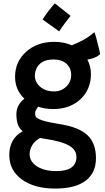

<svg xmlns="http://www.w3.org/2000/svg" viewBox="-20 -768 623 1138"><path d="M206.1 -135.7Q188 -111.8 188 -97.9Q188 -84 192.4 -76.4Q196.8 -68.8 211.4 -62Q243.7 -46.9 317.4 -35.4Q391.1 -23.9 432.9 -6.8Q474.6 10.3 500.5 35.2Q548.8 82.5 548.8 169.4Q548.8 256.3 487.8 303Q426.8 349.6 306.6 349.6Q185.5 349.6 111.3 296.9Q37.1 244.1 35.2 156.7Q32.2 55.2 114.7 9.8Q92.3 -8.8 84.7 -33.9Q77.1 -59.1 77.1 -91.3Q77.1 -145.5 124.5 -183.1Q69.3 -235.4 69.3 -313Q69.3 -399.9 131.8 -458.5Q197.8 -520 302.7 -520Q357.9 -520 406.2 -499.5Q469.7 -526.4 499.5 -546.6Q529.3 -566.9 537.6 -576.2L540.5 -575.7Q544.9 -564 550.8 -542.5L559.6 -507.3Q571.3 -463.9 573.7 -447.8Q552.2 -424.3 498 -414.6Q519 -374 519 -328.6Q519 -283.2 503.4 -246.3Q487.8 -209.5 459 -181.6Q395 -121.6 295.9 -121.6Q247.6 -121.6 206.1 -135.7ZM193.4 -355.5Q186.5 -337.9 186.5 -319.8Q186.5 -301.8 194.1 -285.2Q201.7 -268.6 216.3 -255.4Q249 -226.1 301.8 -226.1Q341.8 -226.1 371.1 -252.9Q401.9 -282.2 401.9 -323.5Q401.9 -364.7 374 -390.1Q346.2 -415.5 297.4 -415.5Q216.8 -415.5 193.4 -355.5ZM313 246.1Q433.1 246.1 433.1 162.1Q433.1 122.1 394 97.7Q350.1 69.8 243.2 54.2L217.8 49.8Q185.5 66.9 170.4 93.8Q155.3 120.6 155.5 144.8Q155.8 168.9 167 186.5Q178.2 204.1 198.2 217.3Q242.7 246.1 313 246.1ZM232.4 -652.3Q264.2 -703.1 305.2 -748L398.4 -674.3Q374 -643.1 365.2 -631.3L348.1 -607.4Q339.8 -596.2 330.6 -582Z"/></svg>

Font: Hammersmith One
Style: Regular
Weight: 400
Designer: Nicole Fally
Foundry: Nicole Fally
Version: Version 1.003